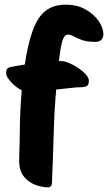

<svg xmlns="http://www.w3.org/2000/svg" viewBox="-20 -787 462 821"><path d="M185 14Q159 14 130 3Q101 -8 81 -33.5Q61 -59 62 -104Q64 -166 65 -243.5Q66 -321 73 -401Q47 -414 26.5 -437Q6 -460 6 -474Q6 -486 10.5 -492.5Q15 -499 28 -501Q59 -507 86 -511Q100 -604 121.5 -660.5Q143 -717 176.5 -742Q210 -767 261 -767Q311 -767 347 -746Q383 -725 402.5 -696Q422 -667 422 -641Q422 -627 414 -617.5Q406 -608 389 -608Q352 -608 330 -616Q308 -624 295 -631.5Q282 -639 270 -639Q255 -639 247 -613Q239 -587 232 -526Q236 -526 240 -526Q255 -526 275.5 -517.5Q296 -509 315 -496Q334 -483 347 -468.5Q360 -454 360 -442Q360 -424 351 -419Q342 -414 323 -414Q307 -414 279 -410.5Q251 -407 220 -404Q220 -397 219.5 -391Q219 -385 218 -378Q212 -308 209.5 -214.5Q207 -121 202 -2Q202 3 198 8.5Q194 14 185 14Z"/></svg>

Font: Protest Riot
Style: Regular
Weight: 400
Designer: Octavio Pardo
Foundry: Ashler Design
Version: Version 2.005; ttfautohint (v1.8.4.7-5d5b)